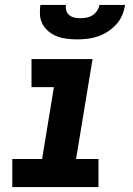

<svg xmlns="http://www.w3.org/2000/svg" viewBox="-20 -760 540 780"><path d="M30 0V-114H151L199 -406H108V-520H356L289 -114H380V0ZM293 -600Q272 -600 251.5 -602.5Q231 -605 212.5 -612Q194 -619 178.5 -631.5Q163 -644 153.5 -661Q144 -678 142.5 -698.5Q141 -719 144 -740H248Q246 -728 249.5 -716.5Q253 -705 262 -698Q271 -691 283 -688.5Q295 -686 307 -686Q319 -686 332 -688.5Q345 -691 356 -698Q367 -705 374.5 -716.5Q382 -728 384 -740H488Q485 -719 476.5 -698.5Q468 -678 452.5 -661Q437 -644 417.5 -631.5Q398 -619 377.5 -612Q357 -605 335.5 -602.5Q314 -600 293 -600Z"/></svg>

Font: Iosevka Heavy Oblique
Style: Regular
Weight: 900
Italic angle: -9°
Monospace: yes
Designer: Belleve Invis
Foundry: Belleve Invis
Version: Version 32.5.0; ttfautohint (v1.8.4)